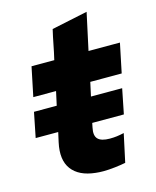

<svg xmlns="http://www.w3.org/2000/svg" viewBox="-108 -775 697 856"><g transform="rotate(-15 241.0 -347.0)"><path d="M103 -170Q105 -181 108 -192.5Q111 -204 113 -215H9Q15 -244 20.5 -272.5Q26 -301 32 -330H137Q141 -346 144 -362Q147 -378 151 -394H46Q53 -428 60 -461.5Q67 -495 74 -529H179Q187 -563 193.5 -597Q200 -631 208 -665Q250 -674 291 -682.5Q332 -691 374 -700Q365 -657 355.5 -614.5Q346 -572 337 -529H482Q475 -495 468 -461.5Q461 -428 454 -394H309Q305 -378 302 -362Q299 -346 295 -330H439Q433 -301 427.5 -272.5Q422 -244 416 -215H270Q269 -210 268 -205Q267 -200 266 -195Q258 -159 273.5 -143Q289 -127 328 -127Q346 -127 361 -129Q376 -131 394 -135Q387 -103 380 -70Q373 -37 366 -5Q347 -1 317 2.5Q287 6 263 6Q253 6 244 5.5Q235 5 227 4Q152 -4 119 -48Q86 -92 103 -170Z"/></g></svg>

Font: Rosa Sans Black
Style: Italic
Weight: 900
Italic angle: -12°
Designer: Pentagram / MCKL
Foundry: Pentagram / MCKL
Version: Version 1.005;September 16, 2019;FontCreator 11.5.0.2425 64-